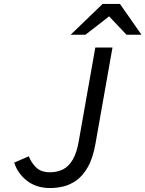

<svg xmlns="http://www.w3.org/2000/svg" viewBox="-20 -941 737 973"><path d="M235 12Q164.5 12 117 -24.8Q69.5 -61.5 52 -117L126 -149Q139 -115.5 163.8 -91.8Q188.5 -68 234 -68Q271 -68 300 -83Q329 -98 349 -132.5Q369 -167 379 -225L463 -700H550L464 -214Q451 -139.5 425.2 -94.5Q399.5 -49.5 366.8 -26.5Q334 -3.5 299.8 4.2Q265.5 12 235 12ZM338 -765 500 -921H588L697 -765H621L533 -858L413 -765Z"/></svg>

Font: Overpass
Style: Italic
Weight: 400
Italic angle: -10°
Designer: Delve Withrington, Dave Bailey, Thomas Jockin
Foundry: Delve Fonts LLC
Version: Version 4.000